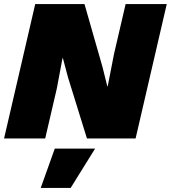

<svg xmlns="http://www.w3.org/2000/svg" viewBox="-28 -680 839 943"><path d="M-8 0 145 -660H387L476 -349L499 -256H501L532 -415L589 -660H791L638 0H399L306 -300L281 -394H279L251 -245L194 0ZM439 50 319 243H172L241 50Z"/></svg>

Font: Elaine Sans Black
Style: Italic
Weight: 900
Italic angle: -13°
Designer: Wei Huang
Foundry: Wei Huang
Version: Version 2.001;December 24, 2019;FontCreator 12.0.0.2547 64-b